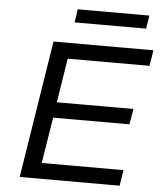

<svg xmlns="http://www.w3.org/2000/svg" viewBox="-59 -931 833 982"><g transform="rotate(5 358.0 -440.0)"><path d="M79 0 191 -705H704L691 -624H271L235 -397H628L615 -317H223L185 -81H605L592 0ZM290 -812 300 -880H668L657 -812Z"/></g></svg>

Font: Nunito Sans 7pt SemiExpanded
Style: Italic
Weight: 400
Width: 6
Italic angle: -9°
Designer: Vernon Adams
Foundry: Vernon Adams
Version: Version 3.101;gftools[0.9.27]